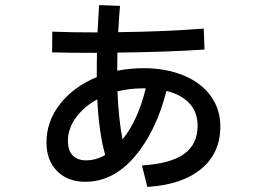

<svg xmlns="http://www.w3.org/2000/svg" viewBox="-20 -675 1040 752"><path d="M843 -180Q843 -75 767.5 -13Q692 49 557 57L536 -27Q648 -34 701 -72Q754 -110 754 -183Q754 -235 722.5 -269.5Q691 -304 632 -319Q591 -159 507 -61Q423 37 314 37Q245 37 203.5 -5Q162 -47 162 -117Q162 -200 215.5 -268Q269 -336 359 -373V-374Q359 -436 360 -468Q241 -468 184 -470L185 -551Q261 -548 362 -548L368 -655L450 -652Q447 -619 443 -549Q624 -551 778 -563L781 -481Q633 -471 440 -469L439 -398Q492 -408 541 -408Q630 -408 699 -379.5Q768 -351 805.5 -299Q843 -247 843 -180ZM551 -329H539Q487 -329 440 -317Q445 -203 460 -129Q520 -203 551 -329ZM317 -47Q356 -47 392 -68Q367 -158 361 -286Q308 -257 277 -214Q246 -171 246 -123Q246 -86 264.5 -66.5Q283 -47 317 -47Z"/></svg>

Font: IBM Plex Sans JP Medium
Style: Regular
Weight: 500
Designer: Mike Abbink; Paul van der Laan; Pieter van Rosmalen; Wujin Sim; Yejin Wi; Jinhee Kim; Boomi Park; Yona Kim; Kichan Ma
Foundry: Sandoll Inc.
Version: Version 1.001